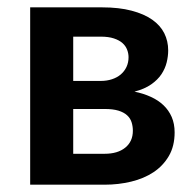

<svg xmlns="http://www.w3.org/2000/svg" viewBox="-20 -505 535 525"><path d="M62.5 -484.9H258.8Q305.7 -484.9 339.8 -475.8Q374 -466.8 396.2 -451.2Q418.5 -435.5 429.2 -414.1Q439.9 -392.6 439.9 -367.2Q439.9 -351.6 435.8 -334.5Q431.6 -317.4 421.4 -302Q411.1 -286.6 393.3 -274.2Q375.5 -261.7 347.7 -254.4Q372.1 -249.5 392.3 -240.2Q412.6 -231 427 -217.3Q441.4 -203.6 449.5 -185.1Q457.5 -166.5 457.5 -143.1Q457.5 -105.5 441.7 -78.4Q425.8 -51.3 399.4 -33.9Q373 -16.6 338.4 -8.3Q303.7 0 266.6 0H62.5ZM180.2 -207V-84.5H266.1Q301.8 -84.5 322.5 -101.3Q343.3 -118.2 343.3 -147.5Q343.3 -159.7 339.8 -170.7Q336.4 -181.6 327.6 -189.7Q318.8 -197.8 304 -202.4Q289.1 -207 266.1 -207ZM180.2 -283.7H255.4Q272 -283.7 286.1 -288.3Q300.3 -293 310.3 -301.5Q320.3 -310.1 325.9 -322Q331.5 -334 331.5 -348.6Q331.5 -358.9 327.6 -369.1Q323.7 -379.4 314.9 -387.2Q306.2 -395 291.5 -399.9Q276.9 -404.8 255.4 -404.8H180.2Z"/></svg>

Font: Carlito
Style: Bold
Weight: 700
Designer: Lukasz Dziedzic
Foundry: tyPoland Lukasz Dziedzic
Version: Version 1.104